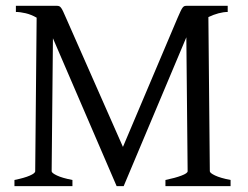

<svg xmlns="http://www.w3.org/2000/svg" viewBox="-20 -635 846 655"><path d="M756.8 -594.2Q742.7 -594.2 725.3 -589.6Q708 -585 690.9 -576.7L695.8 -50.8Q695.8 -44.9 713.6 -36.4Q731.4 -27.8 766.6 -21V0H544.4V-21Q577.6 -27.8 598.9 -35.9Q620.1 -43.9 620.1 -50.8L615.7 -507.8L401.9 0H377.9L160.6 -504.4L156.2 -50.8Q156.2 -44.9 174.1 -36.4Q191.9 -27.8 227.1 -21V0H29.3V-21Q63 -27.8 81.5 -35.9Q100.1 -43.9 100.1 -50.8L105 -574.7Q86.4 -585.4 67.6 -589.8Q48.8 -594.2 34.2 -594.2V-615.2H173.8Q178.7 -615.2 182.1 -613.8Q185.5 -612.3 188.7 -607.9Q191.9 -603.5 195.6 -595.5Q199.2 -587.4 205.1 -574.2L399.4 -133.8L585.9 -574.2Q592.3 -588.9 596.2 -597.2Q600.1 -605.5 603.3 -609.4Q606.4 -613.3 609.6 -614.3Q612.8 -615.2 617.2 -615.2H756.8Z"/></svg>

Font: Gentium Plus Eur
Style: Regular
Weight: 400
Designer: J. Victor Gaultney, Annie Olsen, Iska Routamaa, Becca Hirsbrunner
Foundry: SIL International
Version: Version 5.000